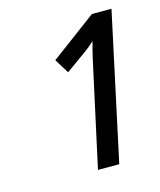

<svg xmlns="http://www.w3.org/2000/svg" viewBox="-75 -900 449 540"><g transform="rotate(-15 149.5 -630.0)"><path d="M145 -416H207L299 -844H242L109 -745L135 -703L195 -746Q208 -755 224 -770Q221 -759 218 -748Q215 -737 212 -723Z"/></g></svg>

Font: Noto Sans UI Condensed
Style: Italic
Weight: 400
Width: 3
Italic angle: -12°
Designer: Monotype Design Team
Foundry: Monotype Imaging Inc.
Version: Version 1.901